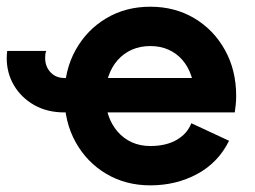

<svg xmlns="http://www.w3.org/2000/svg" viewBox="-20 -540 760 572"><path d="M117.7 -388.2H1.5Q0.7 -383.1 0.4 -377.8Q0 -372.6 0 -367.2Q0 -322.3 21.7 -285.5Q43.5 -248.8 82.2 -226.9Q120.8 -205.1 171.9 -205.1V-307.6Q146.5 -307.6 130.5 -324.7Q114.5 -341.8 114.5 -367.2Q114.5 -373 115.1 -378.3Q115.7 -383.5 117.7 -388.2ZM638.7 -307.6H171.9V-205.1H547.9ZM550 -172.9Q537.8 -141.4 506.2 -123.2Q474.6 -105 427.7 -105Q397.5 -105 372.9 -116.1Q348.4 -127.2 330.7 -147.5Q313 -167.7 303.5 -194.8Q293.9 -221.9 293.9 -253.9Q293.9 -286.6 303.5 -313.8Q313 -341.1 330.7 -361.1Q348.4 -381.1 373 -392Q397.7 -402.8 427.7 -402.8Q457.8 -402.8 482.1 -392Q506.3 -381.1 523.6 -361.1Q540.8 -341.1 549.9 -313.8Q559.1 -286.6 559.1 -253.9Q559.1 -240.7 555.2 -228.5Q551.3 -216.3 547.9 -205.1H679.4Q681.2 -217 682.4 -229.2Q683.6 -241.5 683.6 -253.9Q683.6 -331.1 650.1 -391.1Q616.7 -451.2 559 -485.6Q501.2 -520 427.7 -520Q354.5 -520 296.6 -485.6Q238.8 -451.2 205.3 -391.1Q171.9 -331.1 171.9 -253.9Q171.9 -176.8 205.2 -116.7Q238.5 -56.6 296.5 -22.2Q354.5 12.2 427.7 12.2Q504.9 12.2 567.6 -21.7Q630.4 -55.7 662.4 -120.6Z"/></svg>

Font: Giphurs
Style: Regular
Weight: 400
Version: Version 2.010